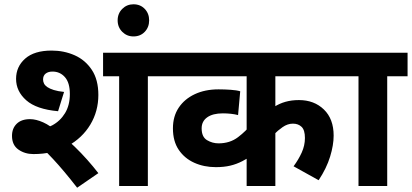

<svg xmlns="http://www.w3.org/2000/svg" viewBox="-20 -868 1922 896"><path d="M670 -512V0H536V-512H461V-622H764V-512ZM136 -149Q96 -149 66 -170Q36 -191 36 -234Q36 -269 58 -290.5Q80 -312 120 -312Q148 -312 181.5 -297Q215 -282 250 -250L266 -236Q298 -213 328.5 -183.5Q359 -154 387 -122.5Q415 -91 439 -60L340 8Q277 -73 227.5 -126Q178 -179 140 -210L141 -262Q186 -263 223.5 -283Q261 -303 283.5 -340Q306 -377 306 -429Q306 -482 283 -508Q260 -534 225 -534Q205 -534 193 -524.5Q181 -515 181 -497Q181 -487 185.5 -478Q190 -469 201 -461.5Q212 -454 231 -448Q250 -442 279 -439L251 -349Q150 -358 102.5 -400Q55 -442 55 -500Q55 -557 97.5 -594.5Q140 -632 221 -632Q279 -632 328.5 -610Q378 -588 408.5 -542Q439 -496 439 -425Q439 -349 401.5 -286.5Q364 -224 296 -186.5Q228 -149 136 -149Z M529 -773Q529 -805 550.5 -826.5Q572 -848 602.8 -848Q635 -848 655.5 -826.5Q676 -805 676 -773Q676 -741 655.5 -719.5Q635 -698 602.8 -698Q572 -698 550.5 -719.5Q529 -741 529 -773Z M1587 -512H1265V-337L1259 -369Q1284 -385 1312.5 -393Q1341 -401 1375 -401Q1446 -401 1491.5 -357Q1537 -313 1537 -235Q1537 -191 1520.5 -137Q1504 -83 1467 -27L1350 -92Q1373 -123 1388 -156Q1403 -189 1403 -224Q1403 -261 1387.5 -276Q1372 -291 1347 -291Q1322 -291 1298.5 -274.5Q1275 -258 1259 -241L1265 -260V0H1131V-187L1167 -149Q1138 -130 1111 -116Q1084 -102 1054.5 -95Q1025 -88 987 -88Q932 -88 886.5 -108.5Q841 -129 814 -169Q787 -209 787 -269Q787 -325 814 -365.5Q841 -406 889 -428.5Q937 -451 1000 -451Q1028 -451 1056.5 -449Q1085 -447 1101 -442L1091 -331Q1076 -335 1057.5 -337Q1039 -339 1020 -339Q973 -339 947 -320.5Q921 -302 921 -269Q921 -229 946 -214Q971 -199 1000 -199Q1053 -199 1091 -228Q1129 -257 1154 -290L1131 -202V-512H750V-622H1587Z M1787 -512V0H1653V-512H1573V-622H1882V-512Z"/></svg>

Font: Noto Sans Devanagari
Style: Regular
Weight: 400
Designer: Jelle Bosma - Monotype Design Team
Foundry: Monotype Imaging Inc.
Version: Version 2.003